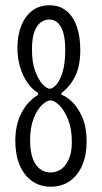

<svg xmlns="http://www.w3.org/2000/svg" viewBox="-20 -693 386 727"><path d="M172 14Q131 14 100.5 -8Q70 -30 54 -69Q38 -108 38 -160Q38 -203 49 -236Q60 -269 79 -293.5Q98 -318 124 -334V-341L172 -343L213 -341V-334Q232 -328 254 -306.5Q276 -285 292 -248Q308 -211 308 -157Q308 -106 291.5 -67.5Q275 -29 244.5 -7.5Q214 14 172 14ZM172 -40Q186 -40 200 -46Q214 -52 225.5 -65.5Q237 -79 244.5 -101Q252 -123 252 -156Q252 -205 238 -240Q224 -275 205 -294Q186 -313 171 -313Q158 -313 139.5 -296Q121 -279 107.5 -245Q94 -211 94 -161Q94 -133 99 -110.5Q104 -88 114 -72.5Q124 -57 138.5 -48.5Q153 -40 172 -40ZM168 -357Q179 -357 192.5 -371.5Q206 -386 216.5 -418.5Q227 -451 227 -503Q227 -535 222.5 -557Q218 -579 209.5 -593Q201 -607 190 -613Q179 -619 166 -619Q149 -619 134 -608Q119 -597 110 -572Q101 -547 101 -506Q101 -456 113.5 -423Q126 -390 142 -373.5Q158 -357 168 -357ZM172 -320 124 -332V-341Q100 -356 82.5 -382Q65 -408 55.5 -441Q46 -474 46 -512Q46 -559 60.5 -595.5Q75 -632 102 -652.5Q129 -673 167 -673Q206 -673 232 -651.5Q258 -630 271 -592Q284 -554 284 -504Q284 -444 265 -405Q246 -366 213 -341V-332Z"/></svg>

Font: Bricolage Grotesque 72pt Condensed ExtraLight
Style: Regular
Weight: 250
Width: 3
Designer: Mathieu Triay
Foundry: Atelier Triay
Version: Version 1.001;gftools[0.9.33.dev8+g029e19f]